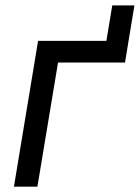

<svg xmlns="http://www.w3.org/2000/svg" viewBox="-20 -699 523 719"><path d="M378.4 -545.9 400.4 -678.7H483.4L461.4 -545.9ZM461.4 -545.9 448.2 -464.8H197.3L120.1 0H32.2L122.6 -545.9Z"/></svg>

Font: Adwaita Sans
Style: Italic
Weight: 400
Italic angle: -9.39999°
Designer: Rasmus Andersson
Foundry: rsms
Version: Version 4.001;git-9221beed3